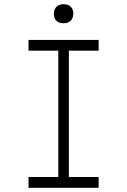

<svg xmlns="http://www.w3.org/2000/svg" viewBox="-20 -889 602 909"><path d="M115 0V-51H256V-649H115V-700H447V-649H306V-51H447V0ZM281 -779Q259 -779 247 -791Q235 -803 235 -824Q235 -844 247 -856.5Q259 -869 281 -869Q303 -869 315 -857Q327 -845 327 -824Q327 -804 315 -791.5Q303 -779 281 -779Z"/></svg>

Font: Lexend Exa ExtraLight
Style: Regular
Weight: 250
Designer: Bonnie Shaver-Troup, Thomas Jockin
Foundry: Lexend
Version: Version 1.007